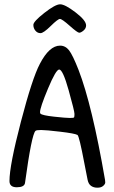

<svg xmlns="http://www.w3.org/2000/svg" viewBox="-20 -871 528 892"><path d="M380 -753Q380 -739 368 -729Q356 -719 348 -719Q340 -719 304 -751Q268 -783 258.5 -783Q249 -783 215.5 -750Q182 -717 168 -717Q154 -717 144.5 -728.5Q135 -740 135 -755.5Q135 -771 186 -811Q237 -851 259.5 -851Q282 -851 331 -813.5Q380 -776 380 -753ZM259 -659Q284 -659 301 -637Q318 -615 345 -546Q408 -383 468 -35Q469 -31 469 -23.5Q469 -16 459.5 -7.5Q450 1 432.5 1Q415 1 403 -7.5Q391 -16 387 -35.5Q383 -55 372 -112Q348 -239 340 -244Q328 -251 260.5 -259Q193 -267 171 -267Q149 -267 145 -263Q127 -247 96 -20Q92 -1 58 -1Q24 -1 24 -30Q24 -102 77 -305Q130 -508 165 -574Q209 -659 259 -659ZM255 -548Q240 -548 203 -459.5Q166 -371 166 -350Q166 -345 168 -343Q176 -335 231 -329Q286 -323 304 -323Q322 -323 324 -325.5Q326 -328 326 -341.5Q326 -355 299 -451.5Q272 -548 255 -548Z"/></svg>

Font: Patrick Hand
Style: Regular
Weight: 400
Designer: Patrick Wagesreiter
Foundry: Patrick Wagesreiter
Version: Version 1.003;PS 001.003;hotconv 1.0.70;makeotf.lib2.5.58329